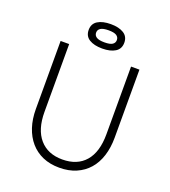

<svg xmlns="http://www.w3.org/2000/svg" viewBox="-160 -1013 1012 1140"><g transform="rotate(20 346.5 -443.0)"><path d="M346 10Q287 10 241 -10Q195 -30 163 -67Q131 -104 114 -155.5Q97 -207 97 -270V-700H151V-272Q151 -161 202.5 -101.5Q254 -42 346 -42Q440 -42 491 -101Q542 -160 542 -272V-700H595V-270Q595 -207 578.5 -155Q562 -103 530 -66.5Q498 -30 451.5 -10Q405 10 346 10ZM344 -742Q292 -742 261.5 -761Q231 -780 231 -819Q231 -858 261.5 -877Q292 -896 344 -896Q395 -896 425.5 -877Q456 -858 456 -819Q456 -780 425.5 -761Q395 -742 344 -742ZM344 -781Q379 -781 394 -791Q409 -801 409 -819Q409 -837 394 -847Q379 -857 344 -857Q309 -857 293.5 -847Q278 -837 278 -819Q278 -801 293.5 -791Q309 -781 344 -781Z"/></g></svg>

Font: Tilda Sans Light
Style: Regular
Weight: 300
Designer: ParaType Ltd
Foundry: ParaType Ltd
Version: Version 1.009